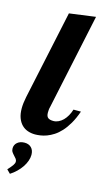

<svg xmlns="http://www.w3.org/2000/svg" viewBox="-150 -749 601 1048"><g transform="rotate(15 150.5 -225.5)"><path d="M309.1 -179.2Q294.9 -138.7 277.6 -108.9Q260.3 -79.1 241.5 -58.6Q222.7 -38.1 202.9 -25.4Q183.1 -12.7 164.6 -5.9Q146 1 129.2 3.4Q112.3 5.9 99.1 5.9Q76.7 5.9 57.1 -1Q37.6 -7.8 23.2 -22.5Q8.8 -37.1 0.5 -59.6Q-7.8 -82 -7.8 -113.8Q-7.8 -127.4 -5.9 -143.8Q-3.9 -160.2 0 -179.2L106.9 -680.2L254.9 -700.2L140.1 -160.2Q137.7 -151.9 137 -143.8Q136.2 -135.7 136.2 -127.9Q136.2 -106.9 146 -98.9Q155.8 -90.8 176.8 -90.8Q191.4 -90.8 205.3 -97.4Q219.2 -104 231 -115.7Q242.7 -127.4 252 -143.8Q261.2 -160.2 267.1 -179.2ZM0.5 110.8Q0.5 90.3 16.1 77.1Q31.7 64 56.6 64Q80.6 64 95 78.6Q109.4 93.3 109.4 119.1Q109.4 135.7 103 153.6Q96.7 171.4 85.2 188.5Q73.7 205.6 57.6 221.2Q41.5 236.8 22.5 249L2.4 229Q21 208.5 28.8 197.3Q36.6 186 36.6 176.8Q36.6 168 31 160.9Q25.4 153.8 18.6 146.7Q11.7 139.6 6.1 131.3Q0.5 123 0.5 110.8Z"/></g></svg>

Font: Lobster
Style: Regular
Weight: 400
Designer: Pablo Impallari
Foundry: Pablo Impallari
Version: Version 1.007; ttfautohint (v1.1) -l 8 -r 50 -G 50 -x 14 -D 